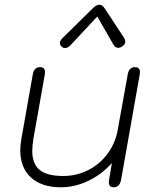

<svg xmlns="http://www.w3.org/2000/svg" viewBox="-20 -785 659 815"><path d="M66 -148Q66 -169 71 -197L119 -468Q124 -500 150 -500Q171 -500 171 -478L170 -468L122 -197Q117 -165 117 -144Q117 -89 148.5 -63.5Q180 -38 248 -38Q305 -38 354.5 -63Q404 -88 437 -133Q470 -178 480 -235L522 -468Q527 -500 553 -500Q574 -500 574 -478L573 -468L494 -22Q488 10 463 10Q442 10 442 -11Q442 -18 443 -22L455 -93Q411 -44 354 -17Q297 10 239 10Q157 10 111.5 -31.5Q66 -73 66 -148ZM234 -602Q234 -612 246 -624L374 -750Q389 -765 402 -765Q414 -765 424 -750L507 -624Q512 -616 512 -609Q512 -596 497 -587Q490 -582 481 -582Q469 -582 460 -598L393 -715L284 -598Q270 -581 256 -581Q248 -581 243 -586Q234 -594 234 -602Z"/></svg>

Font: Kodchasan ExtraLight
Style: Italic
Weight: 275
Italic angle: -10°
Version: Version 1.000; ttfautohint (v1.6)